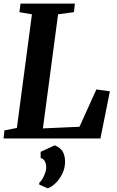

<svg xmlns="http://www.w3.org/2000/svg" viewBox="-20 -763 647 1058"><path d="M-0.5 0 4.5 -44.5 73 -58 156 -684 87 -696 93 -743H392.5L387.5 -696L300 -684L216.5 -55.5L418 -64.5L511 -270L585.5 -260L533.5 0ZM196 254 196.5 244Q205 237.5 213.8 222.8Q222.5 208 229 189.8Q235.5 171.5 234.5 156Q234 139 226.5 125Q219 111 204 108V73.5L281.5 38Q313.5 50.5 326.2 73.5Q339 96.5 338.5 130Q338 165 322.8 195.5Q307.5 226 285.5 247Q263.5 268 243 274.5Z"/></svg>

Font: Merriweather 28pt
Style: Bold Italic
Weight: 700
Italic angle: -7.8°
Version: Version 2.101